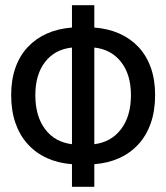

<svg xmlns="http://www.w3.org/2000/svg" viewBox="-20 -697 640 739"><path d="M116 -331Q116 -250 153.5 -200Q191 -150 257 -142V-514Q191 -507 153.5 -458.5Q116 -410 116 -331ZM484 -331Q484 -410 446 -458.5Q408 -507 343 -514V-142Q408 -150 446 -200Q484 -250 484 -331ZM257 22V-65Q204 -69 161 -88.5Q118 -108 87 -142Q56 -176 39.5 -223.5Q23 -271 23 -331Q23 -390 39.5 -436.5Q56 -483 87 -516Q118 -549 161 -568Q204 -587 257 -591V-677H343V-591Q396 -587 439 -568Q482 -549 513 -516Q544 -483 560.5 -436.5Q577 -390 577 -331Q577 -271 560.5 -223.5Q544 -176 513 -142Q482 -108 439 -88.5Q396 -69 343 -65V22Z"/></svg>

Font: SauceCodePro Nerd Font Mono
Style: Regular
Weight: 500
Monospace: yes
Designer: Paul D. Hunt, Teo Tuominen
Foundry: Adobe Systems Incorporated
Version: Version 2.030;PS 1.000;hotconv 16.6.51;makeotf.lib2.5.65220;